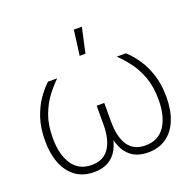

<svg xmlns="http://www.w3.org/2000/svg" viewBox="-130 -878 1036 1020"><g transform="rotate(-20 387.5 -367.5)"><path d="M234.4 6.3Q174.3 6.3 132.1 -23.4Q89.8 -53.2 67.4 -108.4Q44.9 -163.6 44.9 -238.3Q44.9 -310.5 63.2 -366Q81.5 -421.4 109.6 -461.9Q137.7 -502.4 167 -529.3H219.2Q189 -500.5 158.9 -460.9Q128.9 -421.4 108.6 -366.9Q88.4 -312.5 88.4 -238.3Q88.4 -144.5 125.7 -89.1Q163.1 -33.7 234.9 -33.7Q301.8 -33.7 334 -81.5Q366.2 -129.4 366.2 -213.9V-320.8H409.2V-213.9Q409.2 -129.4 440.7 -81.5Q472.2 -33.7 539.1 -33.7Q611.8 -33.7 649.2 -89.1Q686.5 -144.5 686.5 -238.3Q686.5 -313 666.3 -367.4Q646 -421.9 616 -461.4Q585.9 -501 555.7 -529.3H607.9Q637.2 -502.4 665.3 -462.2Q693.4 -421.9 711.9 -366.5Q730.5 -311 730.5 -238.3Q730.5 -163.1 708 -108.2Q685.5 -53.2 642.8 -23.4Q600.1 6.3 540 6.3Q490.2 6.3 457.5 -13.4Q424.8 -33.2 407 -66.7Q389.2 -100.1 382.8 -140.6H391.1Q385.7 -99.6 367.4 -66.2Q349.1 -32.7 316.4 -13.2Q283.7 6.3 234.4 6.3ZM372.1 -600.6 390.6 -742.2H436L404.8 -600.6Z"/></g></svg>

Font: Inter 24pt ExtraLight
Style: Regular
Weight: 250
Designer: Rasmus Andersson
Foundry: rsms
Version: Version 4.001;git-66647c0bb